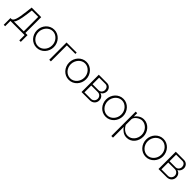

<svg xmlns="http://www.w3.org/2000/svg" viewBox="435 -2200 4084 4084"><g transform="rotate(45 2477.0 -158.0)"><path d="M18 -44H49Q70 -48 86 -66.5Q102 -85 115.5 -124Q129 -163 140.5 -226Q152 -289 163 -383L179 -520H467V-44H532V159H487V0H61V159H18ZM418 -44V-479H226L211 -361Q193 -222 171 -145Q149 -68 120 -44Z M854 10Q799 10 752.5 -11.5Q706 -33 672 -70Q638 -107 619 -156Q600 -205 600 -259Q600 -314 619.5 -363Q639 -412 673 -449Q707 -486 753.5 -507.5Q800 -529 854 -529Q908 -529 954 -507.5Q1000 -486 1034.5 -449Q1069 -412 1088.5 -363Q1108 -314 1108 -259Q1108 -205 1088.5 -156Q1069 -107 1035 -70Q1001 -33 954.5 -11.5Q908 10 854 10ZM650 -257Q650 -211 666 -170.5Q682 -130 709.5 -100Q737 -70 774 -52.5Q811 -35 853 -35Q895 -35 932 -52.5Q969 -70 997 -101Q1025 -132 1041 -172.5Q1057 -213 1057 -260Q1057 -306 1041 -346.5Q1025 -387 997 -417.5Q969 -448 932.5 -466Q896 -484 854 -484Q812 -484 775 -466Q738 -448 710.5 -417Q683 -386 666.5 -344.5Q650 -303 650 -257Z M1534 -481H1278V0H1229V-520H1534Z M1823 10Q1768 10 1721.5 -11.5Q1675 -33 1641 -70Q1607 -107 1588 -156Q1569 -205 1569 -259Q1569 -314 1588.5 -363Q1608 -412 1642 -449Q1676 -486 1722.5 -507.5Q1769 -529 1823 -529Q1877 -529 1923 -507.5Q1969 -486 2003.5 -449Q2038 -412 2057.5 -363Q2077 -314 2077 -259Q2077 -205 2057.5 -156Q2038 -107 2004 -70Q1970 -33 1923.5 -11.5Q1877 10 1823 10ZM1619 -257Q1619 -211 1635 -170.5Q1651 -130 1678.5 -100Q1706 -70 1743 -52.5Q1780 -35 1822 -35Q1864 -35 1901 -52.5Q1938 -70 1966 -101Q1994 -132 2010 -172.5Q2026 -213 2026 -260Q2026 -306 2010 -346.5Q1994 -387 1966 -417.5Q1938 -448 1901.5 -466Q1865 -484 1823 -484Q1781 -484 1744 -466Q1707 -448 1679.5 -417Q1652 -386 1635.5 -344.5Q1619 -303 1619 -257Z M2448 -520Q2476 -520 2499 -509.5Q2522 -499 2538.5 -481.5Q2555 -464 2564 -440.5Q2573 -417 2573 -392Q2573 -355 2554.5 -320.5Q2536 -286 2499 -269Q2543 -257 2568.5 -222.5Q2594 -188 2594 -140Q2594 -110 2583 -84.5Q2572 -59 2552.5 -40Q2533 -21 2506 -10.5Q2479 0 2448 0H2199V-520ZM2428 -283Q2449 -283 2467 -291Q2485 -299 2497.5 -313Q2510 -327 2517 -345.5Q2524 -364 2524 -385Q2524 -424 2500.5 -452.5Q2477 -481 2434 -481H2248V-283ZM2444 -39Q2466 -39 2485 -47.5Q2504 -56 2517.5 -70.5Q2531 -85 2538.5 -104Q2546 -123 2546 -143Q2546 -163 2539 -181Q2532 -199 2519 -213Q2506 -227 2487.5 -235.5Q2469 -244 2447 -244H2248V-39Z M2934 10Q2879 10 2832.5 -11.5Q2786 -33 2752 -70Q2718 -107 2699 -156Q2680 -205 2680 -259Q2680 -314 2699.5 -363Q2719 -412 2753 -449Q2787 -486 2833.5 -507.5Q2880 -529 2934 -529Q2988 -529 3034 -507.5Q3080 -486 3114.5 -449Q3149 -412 3168.5 -363Q3188 -314 3188 -259Q3188 -205 3168.5 -156Q3149 -107 3115 -70Q3081 -33 3034.5 -11.5Q2988 10 2934 10ZM2730 -257Q2730 -211 2746 -170.5Q2762 -130 2789.5 -100Q2817 -70 2854 -52.5Q2891 -35 2933 -35Q2975 -35 3012 -52.5Q3049 -70 3077 -101Q3105 -132 3121 -172.5Q3137 -213 3137 -260Q3137 -306 3121 -346.5Q3105 -387 3077 -417.5Q3049 -448 3012.5 -466Q2976 -484 2934 -484Q2892 -484 2855 -466Q2818 -448 2790.5 -417Q2763 -386 2746.5 -344.5Q2730 -303 2730 -257Z M3563 10Q3496 10 3443.5 -25.5Q3391 -61 3359 -112V213H3309V-520H3355V-416Q3387 -466 3439.5 -497.5Q3492 -529 3552 -529Q3606 -529 3652 -506Q3698 -483 3731 -445.5Q3764 -408 3782.5 -359Q3801 -310 3801 -259Q3801 -205 3784 -156Q3767 -107 3735.5 -70Q3704 -33 3660 -11.5Q3616 10 3563 10ZM3551 -35Q3596 -35 3633 -54Q3670 -73 3696 -104.5Q3722 -136 3736 -176.5Q3750 -217 3750 -259Q3750 -304 3734 -344.5Q3718 -385 3689.5 -416Q3661 -447 3623 -465.5Q3585 -484 3542 -484Q3515 -484 3484.5 -472.5Q3454 -461 3427 -441.5Q3400 -422 3381 -397Q3362 -372 3359 -344V-173Q3372 -144 3392 -119Q3412 -94 3437 -75Q3462 -56 3491 -45.5Q3520 -35 3551 -35Z M4139 10Q4084 10 4037.5 -11.5Q3991 -33 3957 -70Q3923 -107 3904 -156Q3885 -205 3885 -259Q3885 -314 3904.5 -363Q3924 -412 3958 -449Q3992 -486 4038.5 -507.5Q4085 -529 4139 -529Q4193 -529 4239 -507.5Q4285 -486 4319.5 -449Q4354 -412 4373.5 -363Q4393 -314 4393 -259Q4393 -205 4373.5 -156Q4354 -107 4320 -70Q4286 -33 4239.5 -11.5Q4193 10 4139 10ZM3935 -257Q3935 -211 3951 -170.5Q3967 -130 3994.5 -100Q4022 -70 4059 -52.5Q4096 -35 4138 -35Q4180 -35 4217 -52.5Q4254 -70 4282 -101Q4310 -132 4326 -172.5Q4342 -213 4342 -260Q4342 -306 4326 -346.5Q4310 -387 4282 -417.5Q4254 -448 4217.5 -466Q4181 -484 4139 -484Q4097 -484 4060 -466Q4023 -448 3995.5 -417Q3968 -386 3951.5 -344.5Q3935 -303 3935 -257Z M4764 -520Q4792 -520 4815 -509.5Q4838 -499 4854.5 -481.5Q4871 -464 4880 -440.5Q4889 -417 4889 -392Q4889 -355 4870.5 -320.5Q4852 -286 4815 -269Q4859 -257 4884.5 -222.5Q4910 -188 4910 -140Q4910 -110 4899 -84.5Q4888 -59 4868.5 -40Q4849 -21 4822 -10.5Q4795 0 4764 0H4515V-520ZM4744 -283Q4765 -283 4783 -291Q4801 -299 4813.5 -313Q4826 -327 4833 -345.5Q4840 -364 4840 -385Q4840 -424 4816.5 -452.5Q4793 -481 4750 -481H4564V-283ZM4760 -39Q4782 -39 4801 -47.5Q4820 -56 4833.5 -70.5Q4847 -85 4854.5 -104Q4862 -123 4862 -143Q4862 -163 4855 -181Q4848 -199 4835 -213Q4822 -227 4803.5 -235.5Q4785 -244 4763 -244H4564V-39Z"/></g></svg>

Font: Oxford Sans
Style: Regular
Weight: 300
Designer: Matt McInerney, Pablo Impallari, Rodrigo Fuenzalida
Foundry: Matt McInerney, Pablo Impallari, Rodrigo Fuenzalida
Version: Version 3.000g; ttfautohint (v1.5) -l 8 -r 28 -G 28 -x 14 -D